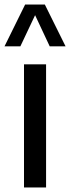

<svg xmlns="http://www.w3.org/2000/svg" viewBox="-47 -828 310 848"><path d="M59 0V-544H156.5V0ZM242.5 -623.5H172.5L108 -761L43 -623.5H-27L64 -808H151Z"/></svg>

Font: Encode Sans Condensed Medium
Style: Regular
Weight: 500
Width: 3
Designer: Multiple Designers
Foundry: Impallari Type
Version: Version 2.000